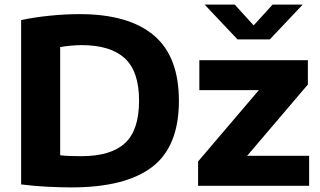

<svg xmlns="http://www.w3.org/2000/svg" viewBox="-20 -809 1395 836"><path d="M290.5 7Q241.5 7 184.5 4Q127.5 1 72 -6V-721.5Q127 -733.5 195.2 -740.5Q263.5 -747.5 326.5 -747.5Q539.5 -747.5 649.2 -655.5Q759 -563.5 759 -370Q759 -171 642.5 -82Q526 7 290.5 7ZM334.5 -129Q462.5 -129 524 -185.5Q585.5 -242 585.5 -371Q585.5 -498.5 523 -555.5Q460.5 -612.5 335.5 -612.5Q314 -612.5 289 -610.2Q264 -608 242 -604V-133Q263.5 -130.5 285.8 -129.8Q308 -129 334.5 -129ZM842.5 0V-106L1107 -416.5H848V-547H1320.5V-441L1056 -130.5H1326V0ZM1014 -637.5 871 -789H1002L1084.5 -698.5L1167 -789H1298L1155 -637.5Z"/></svg>

Font: Encode Sans SmExp
Style: Bold
Weight: 700
Width: 6
Designer: Multiple Designers
Foundry: Impallari Type
Version: Version 3.002; ttfautohint (v1.8.3) -l 8 -r 50 -G 200 -x 14 